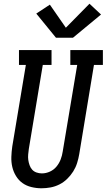

<svg xmlns="http://www.w3.org/2000/svg" viewBox="-20 -1004 573 1032"><path d="M203 8Q176 8 149 1.5Q122 -5 101 -20Q80 -35 66 -58Q52 -81 46 -107Q40 -133 41 -161Q42 -189 46 -217L119 -655H82V-735H257V-655H210L135 -204Q133 -189 131.5 -174Q130 -159 132 -144.5Q134 -130 139 -116Q144 -102 153 -92Q162 -82 176 -77Q190 -72 205 -72Q227 -72 248 -81.5Q269 -91 283.5 -108.5Q298 -126 306 -147Q314 -168 317 -189L395 -655H358V-735H533V-655H485L406 -176Q402 -152 394.5 -128Q387 -104 373.5 -82.5Q360 -61 341 -42.5Q322 -24 299 -12.5Q276 -1 251.5 3.5Q227 8 203 8ZM281 -801 175 -931 248 -979 334 -855 461 -984 523 -926 372 -801Z"/></svg>

Font: Iosevka Curly Slab MdObl
Style: Regular
Weight: 500
Italic angle: -9°
Monospace: yes
Designer: Belleve Invis
Foundry: Belleve Invis
Version: Version 11.0.0; ttfautohint (v1.8.3)